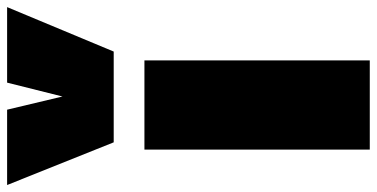

<svg xmlns="http://www.w3.org/2000/svg" viewBox="-386 -780 1060 540"><g transform="rotate(-90 144.0 -510.0)"><path d="M244.1 0H-6.8V-633.8H244.1ZM13.7 -720.2 -106.4 -1020H105.5L142.6 -864.3L181.6 -1020H394L269 -720.2Z"/></g></svg>

Font: Coda Caption ExtraBold
Style: Regular
Weight: 800
Designer: vernon adams
Foundry: vernon adams
Version: Version 1.002